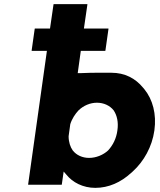

<svg xmlns="http://www.w3.org/2000/svg" viewBox="-20 -887 774 929"><path d="M278 7 279 6 288 -57 302 -41C331 -5 381 22 441 22C506 22 565 -5 614 -50L622 -57C676 -106 716 -177 727 -256C738 -335 719 -406 678 -456L672 -463C635 -508 584 -535 519 -535C492 -535 429 -536 366 -533H356L371 -641H489L490 -642L505 -748L504 -749H386L403 -866L402 -867H240L239 -866L222 -749H149L148 -748L133 -642L134 -641H207L116 6L117 7ZM503 -159C479 -137 445 -123 411 -123C379 -123 350 -136 332 -159C320 -176 312 -200 312 -227V-228L320 -286C328 -312 344 -336 360 -353C384 -376 416 -390 449 -390C481 -390 511 -377 530 -353C546 -329 554 -296 548 -256C543 -217 526 -184 503 -159Z"/></svg>

Font: Hussar Woodtype
Style: SeBdObl
Weight: 900
Foundry: Cannot Into Space Fonts
Version: Version 1.07